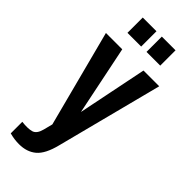

<svg xmlns="http://www.w3.org/2000/svg" viewBox="-279 -727 940 940"><g transform="rotate(45 191.5 -256.5)"><path d="M91 177Q75 177 59.5 175Q44 173 25 168V88Q68 93 92 86Q116 79 126 40L138 -7L7 -509H120L194 -149L267 -509H376L234 42Q215 118 180 147.5Q145 177 91 177ZM213 -584V-690H308V-584ZM81 -584V-690H176V-584Z"/></g></svg>

Font: Special Gothic Condensed One
Style: Regular
Weight: 400
Designer: Alistair McCready
Foundry: Monolith
Version: Version 1.010; ttfautohint (v1.8.4.7-5d5b)